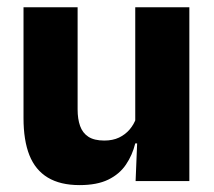

<svg xmlns="http://www.w3.org/2000/svg" viewBox="-20 -512 606 543"><path d="M199.5 -491.5V-202.5Q199.5 -175.5 206.5 -155.8Q213.5 -136 230 -125.2Q246.5 -114.5 275 -114.5Q299 -114.5 316.8 -123Q334.5 -131.5 346.8 -146Q359 -160.5 365 -178L388.5 -106.5H362.5Q354.5 -73.5 336.2 -46.5Q318 -19.5 286.2 -4Q254.5 11.5 205 11.5Q150.5 11.5 115.2 -9.8Q80 -31 63.2 -73Q46.5 -115 46.5 -178V-491.5ZM515.5 -491.5V0H363.5L368.5 -123L362.5 -137V-491.5Z"/></svg>

Font: Anek Bangla
Style: Bold
Weight: 700
Designer: Sulekha Rajkumar (Bangla), Yesha Goshar (Latin)
Foundry: Ek Type
Version: Version 1.003